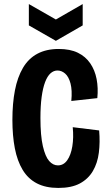

<svg xmlns="http://www.w3.org/2000/svg" viewBox="-20 -912 539 945"><path d="M267 13Q205 13 161.5 -9.5Q118 -32 91.5 -76Q65 -120 53 -182Q41 -244 41 -322Q41 -403 53.5 -467.5Q66 -532 93 -578Q120 -624 164 -647.5Q208 -671 269 -671Q325 -671 363 -652.5Q401 -634 424 -600.5Q447 -567 455.5 -523Q464 -479 459 -429L331 -415Q336 -468 327 -501.5Q318 -535 300.5 -550Q283 -565 263 -565Q244 -565 228.5 -551Q213 -537 202 -508Q191 -479 185 -435Q179 -391 179 -331Q179 -244 191 -192.5Q203 -141 222 -119.5Q241 -98 265 -98Q293 -98 311 -123.5Q329 -149 336 -192Q343 -235 338 -286L468 -270Q473 -212 466.5 -160.5Q460 -109 437 -70Q414 -31 373 -9Q332 13 267 13ZM122 -892 255 -816 387 -892V-787L255 -711L122 -787Z"/></svg>

Font: Bricolage Grotesque Condensed
Style: Bold
Weight: 700
Width: 3
Designer: Mathieu Triay
Foundry: Atelier Triay
Version: Version 1.001;gftools[0.9.33.dev8+g029e19f]